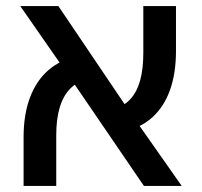

<svg xmlns="http://www.w3.org/2000/svg" viewBox="-20 -615 668 635"><path d="M456 0 198 -378 47 -595H173L414 -238L581 0ZM58 0V-161Q58 -236 79 -292Q100 -348 139.5 -382.5Q179 -417 236 -429L268 -354Q235 -345 212 -321.5Q189 -298 177.5 -259.5Q166 -221 166 -167V0ZM391 -181 355 -255Q389 -263 411 -287Q433 -311 443.5 -349Q454 -387 454 -440V-595H562V-446Q562 -373 542.5 -318Q523 -263 485 -228Q447 -193 391 -181Z"/></svg>

Font: Noto Sans Hebrew Medium
Style: Regular
Weight: 500
Designer: Monotype Design Team
Foundry: Monotype Imaging Inc.
Version: Version 2.003